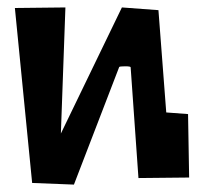

<svg xmlns="http://www.w3.org/2000/svg" viewBox="-20 -500 551 516"><path d="M300.3 -319.8 178.7 -3.9 66.4 -8.3 20 -478.5 155.8 -480 143.6 -141.1 307.6 -480 405.8 -472.7 426.8 -197.8 485.4 -193.4 488.3 -22.9 352.1 -21.5 331.1 -319.3Q330.6 -321.8 315.9 -321.8Q301.3 -321.8 300.3 -319.8Z"/></svg>

Font: Some Time Later
Style: Regular
Weight: 400
Version: Version 003.300